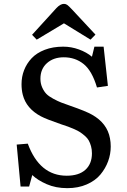

<svg xmlns="http://www.w3.org/2000/svg" viewBox="-20 -954 653 988"><path d="M168.9 -750 145 -774.9 270 -912.1Q290.5 -934.1 309.1 -934.1Q318.8 -934.1 326.4 -928.5Q334 -922.9 350.1 -905.8L471.2 -775.9L445.8 -750L309.1 -834ZM326.2 14.2Q267.1 14.2 220.2 -6.3Q173.3 -26.9 146 -53.2L129.9 5.9H85.9L65.9 -210L123 -214.8Q183.6 -49.8 323.2 -49.8Q385.7 -49.8 419.4 -80.3Q453.1 -110.8 453.1 -165Q453.1 -184.6 448.5 -201.4Q443.8 -218.3 436.8 -231Q429.7 -243.7 416.7 -254.9Q403.8 -266.1 392.3 -273.7Q380.9 -281.2 362.5 -289.3Q344.2 -297.4 330.8 -302.2Q317.4 -307.1 295.9 -314Q219.2 -340.3 190.4 -355.5Q115.2 -395.5 97.2 -466.3Q90.8 -491.2 90.8 -521Q90.8 -559.1 104 -593Q117.2 -627 142.8 -654.3Q168.5 -681.6 210.4 -697.8Q252.4 -713.9 305.2 -713.9Q346.7 -713.9 386.2 -699.5Q425.8 -685.1 453.1 -662.1L465.8 -713.9H513.2L535.2 -512.2L479 -503.9Q453.6 -589.8 410.4 -624.5Q367.2 -659.2 308.1 -659.2Q255.4 -659.2 221.7 -629.2Q188 -599.1 188 -548.8Q188 -524.4 197 -504.2Q206.1 -483.9 218.3 -471.2Q230.5 -458.5 254.2 -445.8Q277.8 -433.1 294.9 -426.5Q312 -419.9 342.8 -409.2Q421.9 -381.8 453.6 -363.8Q531.7 -319.8 545.9 -242.2Q549.8 -222.7 549.8 -200.2Q549.8 -161.1 536.4 -124.3Q522.9 -87.4 496.8 -55.9Q470.7 -24.4 426.5 -5.1Q382.3 14.2 326.2 14.2Z"/></svg>

Font: Literata Book
Style: Regular
Weight: 400
Designer: Latin by Veronika Burian and Jose Scaglione. Greek by Irene Vlachou. Cyrillic by Vera Evstafieva
Foundry: TypeTogether
Version: Version 2.003;PS 002.003;hotconv 1.0.88;makeotf.lib2.5.64775